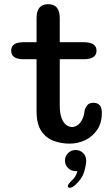

<svg xmlns="http://www.w3.org/2000/svg" viewBox="-20 -678 530 919"><path d="M92.5 -394.5Q33.5 -394.5 33.5 -435.5Q33.5 -476 92.5 -476H155V-591.5Q155 -658 210.5 -658Q266 -658 266 -591.5V-476H380Q442 -476 442 -435.5Q442 -394.5 380 -394.5H266V-172.5Q266 -135.5 274.8 -112.8Q283.5 -90 297.2 -80Q311 -70 325 -70Q347 -70 364.2 -91.2Q381.5 -112.5 385 -149Q389 -164 398.2 -175Q407.5 -186 427.5 -186Q446 -186 456.8 -174.8Q467.5 -163.5 467.5 -137.5Q467.5 -89.5 445.2 -56.8Q423 -24 387.8 -7.2Q352.5 9.5 313.5 9.5Q272.5 9.5 236.2 -4Q200 -17.5 177.5 -51.2Q155 -85 155 -146V-394.5ZM342 40Q362.5 40 377.5 54Q392.5 68 392.5 91Q392.5 111.5 382.8 144.5Q373 177.5 342 205.5Q334 213.5 326.8 217.2Q319.5 221 314 221Q309.5 221 307 218Q304.5 215 304.5 212.5Q304.5 208 309.8 201Q315 194 324.5 185Q335 176 341.2 164.5Q347.5 153 350.5 141Q349 141 346.2 141Q343.5 141 342 141Q320.5 141 305.8 126.5Q291 112 291 90.5Q291 69.5 305.8 54.8Q320.5 40 342 40Z"/></svg>

Font: Sono Medium
Style: Regular
Weight: 500
Designer: Tyler Finck
Foundry: Tyler Finck
Version: Version 2.112